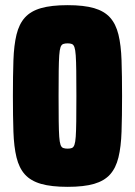

<svg xmlns="http://www.w3.org/2000/svg" viewBox="-20 -716 523 744"><path d="M242 8Q179 8 139 -3.5Q99 -15 76.5 -40Q54 -65 44 -106Q34 -147 32 -206Q30 -265 30 -344Q30 -423 32 -482Q34 -541 44 -582Q54 -623 76.5 -648Q99 -673 139 -684.5Q179 -696 242 -696Q305 -696 344.5 -684.5Q384 -673 406.5 -648Q429 -623 439 -582Q449 -541 451 -482Q453 -423 453 -344Q453 -265 451 -206Q449 -147 439 -106Q429 -65 406.5 -40Q384 -15 344.5 -3.5Q305 8 242 8ZM242 -140Q252 -140 258.5 -142.5Q265 -145 268.5 -155Q272 -165 273.5 -186.5Q275 -208 275.5 -246.5Q276 -285 276 -344Q276 -403 275.5 -441Q275 -479 273.5 -501Q272 -523 268.5 -533Q265 -543 258.5 -545.5Q252 -548 242 -548Q232 -548 225 -545.5Q218 -543 214.5 -533Q211 -523 209.5 -501Q208 -479 207.5 -441Q207 -403 207 -344Q207 -285 207.5 -246.5Q208 -208 209.5 -186.5Q211 -165 214.5 -155Q218 -145 225 -142.5Q232 -140 242 -140Z"/></svg>

Font: Saira Condensed Black
Style: Regular
Weight: 900
Width: 3
Designer: Hector Gatti with collaboration of the Omnibus-Type team
Foundry: Omnibus-Type
Version: Version 1.101